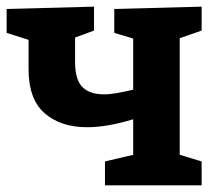

<svg xmlns="http://www.w3.org/2000/svg" viewBox="-20 -558 656 578"><path d="M587 -72V0H296V-72L381 -92V-199Q303 -175 242 -175Q163 -175 114.5 -217Q66 -259 66 -350V-438L0 -459V-531L263 -538V-466L206 -445V-372Q206 -318 228 -296Q250 -274 293 -274Q311 -274 333 -278Q355 -282 381 -288V-442L324 -459V-531L587 -538V-466L521 -443V-92Z"/></svg>

Font: Bitter
Style: Bold
Weight: 700
Designer: Sol Matas, and Bitter project Authors
Foundry: Sol Matas
Version: Version 2.001